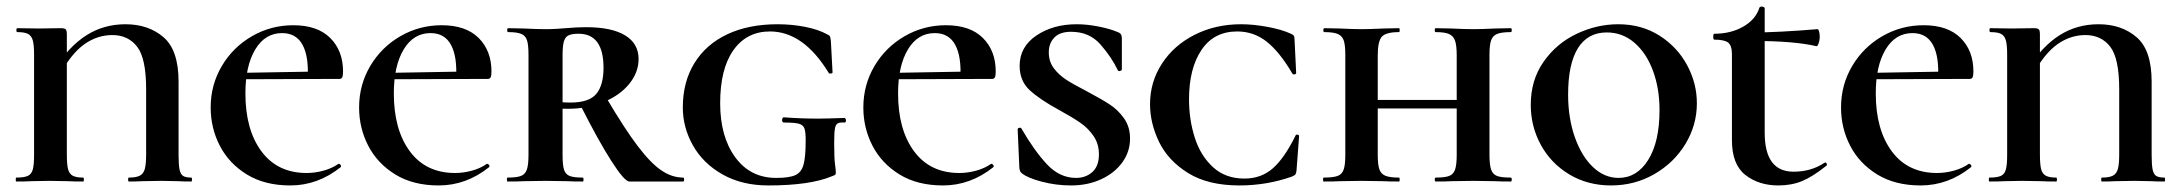

<svg xmlns="http://www.w3.org/2000/svg" viewBox="-20 -554 6655 586"><path d="M234 -12Q236 -12 236 -6Q236 0 234 0Q205 0 188 -1L130 -2L75 -1Q59 0 30 0Q28 0 28 -6Q28 -12 30 -12Q53 -12 64.5 -17Q76 -22 80 -36.5Q84 -51 84 -81V-387Q84 -417 80 -431Q76 -445 65.5 -450.5Q55 -456 33 -456Q30 -456 30 -462Q30 -468 33 -468L98 -467L165 -468Q177 -468 180.5 -464.5Q184 -461 184 -449V-83Q184 -53 187.5 -38.5Q191 -24 201.5 -18Q212 -12 234 -12ZM363 -480Q433 -480 479 -440.5Q525 -401 525 -305V-81Q525 -51 528 -36.5Q531 -22 539 -17Q547 -12 564 -12Q566 -12 566 -6Q566 0 564 0Q539 0 525 -1L473 -2L413 -1Q398 0 373 0Q371 0 371 -6Q371 -12 373 -12Q396 -12 407 -18Q418 -24 422 -38.5Q426 -53 426 -83V-282Q426 -376 398.5 -411.5Q371 -447 323 -447Q277 -447 237.5 -419Q198 -391 163 -327L146 -343Q191 -413 244 -446.5Q297 -480 363 -480Z M623 -226Q623 -295 657 -352.5Q691 -410 749 -443.5Q807 -477 875 -477Q949 -477 988 -438Q1027 -399 1027 -336Q1027 -323 1024.5 -318Q1022 -313 1015 -313H919Q923 -381 903.5 -417Q884 -453 841 -453Q789 -453 759 -403Q729 -353 729 -269Q729 -158 778 -92Q827 -26 916 -26Q941 -26 967 -33Q993 -40 1013 -54H1014Q1017 -54 1019.5 -50.5Q1022 -47 1020 -44Q950 12 866 12Q788 12 733.5 -21.5Q679 -55 651 -109Q623 -163 623 -226ZM677 -331 966 -336V-313L678 -312Z M1076 -226Q1076 -295 1110 -352.5Q1144 -410 1202 -443.5Q1260 -477 1328 -477Q1402 -477 1441 -438Q1480 -399 1480 -336Q1480 -323 1477.5 -318Q1475 -313 1468 -313H1372Q1376 -381 1356.5 -417Q1337 -453 1294 -453Q1242 -453 1212 -403Q1182 -353 1182 -269Q1182 -158 1231 -92Q1280 -26 1369 -26Q1394 -26 1420 -33Q1446 -40 1466 -54H1467Q1470 -54 1472.5 -50.5Q1475 -47 1473 -44Q1403 12 1319 12Q1241 12 1186.5 -21.5Q1132 -55 1104 -109Q1076 -163 1076 -226ZM1130 -331 1419 -336V-313L1131 -312Z M1759 0Q1729 0 1712 -1L1644 -2L1579 -1Q1561 0 1529 0Q1527 0 1527 -6Q1527 -12 1529 -12Q1557 -12 1570 -17Q1583 -22 1588 -36.5Q1593 -51 1593 -81V-387Q1593 -417 1588.5 -431Q1584 -445 1571 -450.5Q1558 -456 1531 -456Q1528 -456 1528 -462Q1528 -468 1531 -468L1580 -467Q1620 -465 1644 -465Q1663 -465 1679 -466Q1695 -467 1707 -468Q1740 -471 1769 -471Q1847 -471 1888 -446Q1929 -421 1929 -374Q1929 -333 1900.5 -298Q1872 -263 1822.5 -242.5Q1773 -222 1714 -222Q1682 -222 1659 -226L1658 -248Q1683 -241 1721 -241Q1778 -241 1800 -267.5Q1822 -294 1822 -347Q1822 -451 1746 -451Q1725 -451 1715 -446Q1705 -441 1701 -427.5Q1697 -414 1697 -385V-81Q1697 -50 1701.5 -36Q1706 -22 1718.5 -17Q1731 -12 1759 -12Q1761 -12 1761 -6Q1761 0 1759 0ZM2065 0H1901Q1886 0 1846 -62.5Q1806 -125 1752 -232L1832 -253Q1887 -160 1926.5 -108Q1966 -56 1998.5 -34Q2031 -12 2065 -12Q2068 -12 2068 -6Q2068 0 2065 0Z M2064 -226Q2064 -304 2099.5 -361.5Q2135 -419 2200 -449.5Q2265 -480 2353 -480Q2397 -480 2437.5 -472Q2478 -464 2505 -449Q2512 -446 2513.5 -442Q2515 -438 2516 -427L2521 -333Q2521 -330 2515.5 -329.5Q2510 -329 2509 -332Q2432 -458 2330 -458Q2259 -458 2218.5 -401Q2178 -344 2178 -239Q2178 -137 2224 -74Q2270 -11 2349 -11Q2389 -11 2407.5 -19.5Q2426 -28 2432.5 -51.5Q2439 -75 2439 -126Q2439 -152 2435 -162.5Q2431 -173 2418 -176.5Q2405 -180 2373 -180Q2367 -180 2367 -188Q2367 -191 2368.5 -193.5Q2370 -196 2372 -196Q2424 -192 2477 -192Q2501 -192 2557 -194Q2559 -194 2560.5 -191.5Q2562 -189 2562 -187Q2562 -180 2557 -180Q2542 -181 2536 -177Q2530 -173 2528 -160.5Q2526 -148 2526 -116Q2526 -71 2528.5 -53Q2531 -35 2531 -28Q2531 -22 2529 -20.5Q2527 -19 2519 -16Q2452 12 2325 12Q2245 12 2185.5 -21.5Q2126 -55 2095 -110Q2064 -165 2064 -226Z M2615 -226Q2615 -295 2649 -352.5Q2683 -410 2741 -443.5Q2799 -477 2867 -477Q2941 -477 2980 -438Q3019 -399 3019 -336Q3019 -323 3016.5 -318Q3014 -313 3007 -313H2911Q2915 -381 2895.5 -417Q2876 -453 2833 -453Q2781 -453 2751 -403Q2721 -353 2721 -269Q2721 -158 2770 -92Q2819 -26 2908 -26Q2933 -26 2959 -33Q2985 -40 3005 -54H3006Q3009 -54 3011.5 -50.5Q3014 -47 3012 -44Q2942 12 2858 12Q2780 12 2725.5 -21.5Q2671 -55 2643 -109Q2615 -163 2615 -226ZM2669 -331 2958 -336V-313L2670 -312Z M3296 -276Q3341 -252 3366.5 -235.5Q3392 -219 3410.5 -193Q3429 -167 3429 -131Q3429 -91 3405.5 -58.5Q3382 -26 3341 -7Q3300 12 3249 12Q3203 12 3159.5 0.5Q3116 -11 3099 -25Q3091 -30 3091 -46L3086 -159Q3086 -163 3091 -164Q3096 -165 3098 -161Q3136 -95 3175 -53Q3214 -11 3264 -11Q3294 -11 3314 -29Q3334 -47 3334 -83Q3334 -115 3317.5 -139Q3301 -163 3277 -179.5Q3253 -196 3213 -218Q3154 -250 3123 -278.5Q3092 -307 3092 -353Q3092 -411 3143 -445.5Q3194 -480 3266 -480Q3298 -480 3333 -473Q3368 -466 3389 -457Q3398 -454 3401 -449.5Q3404 -445 3404 -437V-342Q3404 -339 3399 -337.5Q3394 -336 3392 -339Q3373 -379 3339 -418Q3305 -457 3249 -457Q3215 -457 3198 -439.5Q3181 -422 3181 -394Q3181 -366 3196.5 -345.5Q3212 -325 3234.5 -310.5Q3257 -296 3296 -276Z M3920 -451Q3927 -448 3929 -444.5Q3931 -441 3931 -434L3936 -331Q3936 -328 3931 -327Q3926 -326 3924 -330Q3886 -395 3846.5 -426.5Q3807 -458 3756 -458Q3685 -458 3647 -401.5Q3609 -345 3609 -251Q3609 -189 3626.5 -134Q3644 -79 3682 -44Q3720 -9 3778 -9Q3829 -9 3864.5 -40Q3900 -71 3934 -140Q3935 -144 3940 -143Q3945 -142 3945 -139L3937 -33Q3936 -25 3934 -22Q3932 -19 3923 -15Q3846 12 3763 12Q3667 12 3606 -26Q3545 -64 3517.5 -121Q3490 -178 3490 -236Q3490 -304 3526.5 -360Q3563 -416 3626.5 -448Q3690 -480 3768 -480Q3805 -480 3848.5 -472Q3892 -464 3920 -451Z M4362 -456Q4359 -456 4359 -462Q4359 -468 4362 -468L4410 -467Q4450 -465 4477 -465Q4501 -465 4543 -467L4591 -468Q4594 -468 4594 -462Q4594 -456 4591 -456Q4563 -456 4549.5 -450.5Q4536 -445 4531 -431Q4526 -417 4526 -387V-81Q4526 -51 4531 -36.5Q4536 -22 4549 -17Q4562 -12 4591 -12Q4594 -12 4594 -6Q4594 0 4591 0Q4560 0 4543 -1L4477 -2L4410 -1Q4393 0 4362 0Q4359 0 4359 -6Q4359 -12 4362 -12Q4390 -12 4403 -17Q4416 -22 4421 -36.5Q4426 -51 4426 -81V-385Q4426 -415 4421 -429.5Q4416 -444 4403 -450Q4390 -456 4362 -456ZM4133 -249H4472V-223H4133ZM4022 -456Q4019 -456 4019 -462Q4019 -468 4022 -468L4070 -467Q4110 -465 4135 -465Q4162 -465 4202 -467L4250 -468Q4252 -468 4252 -462Q4252 -456 4250 -456Q4210 -456 4197.5 -442Q4185 -428 4185 -385V-81Q4185 -51 4190 -37Q4195 -23 4208.5 -17.5Q4222 -12 4250 -12Q4252 -12 4252 -6Q4252 0 4250 0Q4219 0 4202 -1L4135 -2L4070 -1Q4052 0 4020 0Q4018 0 4018 -6Q4018 -12 4020 -12Q4049 -12 4062.5 -17Q4076 -22 4081 -36.5Q4086 -51 4086 -81V-387Q4086 -417 4081 -431Q4076 -445 4062.5 -450.5Q4049 -456 4022 -456Z M4652 -234Q4652 -310 4691.5 -366Q4731 -422 4792.5 -451Q4854 -480 4919 -480Q4990 -480 5044.5 -445.5Q5099 -411 5129 -355.5Q5159 -300 5159 -239Q5159 -172 5124 -114.5Q5089 -57 5029 -22.5Q4969 12 4897 12Q4826 12 4770 -21.5Q4714 -55 4683 -111.5Q4652 -168 4652 -234ZM5045 -218Q5045 -284 5025 -338Q5005 -392 4968.5 -423.5Q4932 -455 4884 -455Q4826 -455 4796 -407Q4766 -359 4766 -265Q4766 -194 4786.5 -135.5Q4807 -77 4842 -44Q4877 -11 4920 -11Q4976 -11 5010.5 -66Q5045 -121 5045 -218Z M5266 -126V-388Q5266 -415 5254.5 -424Q5243 -433 5212 -433Q5209 -433 5209 -442Q5209 -451 5212 -451Q5263 -451 5301 -473Q5339 -495 5350 -531Q5352 -534 5356 -534Q5360 -534 5363 -532.5Q5366 -531 5366 -529V-149Q5366 -30 5454 -30Q5508 -30 5548 -57L5550 -58Q5554 -58 5555.5 -54Q5557 -50 5554 -48Q5513 -15 5480.5 -1.5Q5448 12 5408 12Q5348 12 5307 -20Q5266 -52 5266 -126ZM5331 -429V-455Q5407 -455 5527 -465Q5530 -465 5532 -458Q5534 -451 5534 -441Q5534 -431 5530.5 -421.5Q5527 -412 5524 -413Q5456 -429 5331 -429Z M5599 -226Q5599 -295 5633 -352.5Q5667 -410 5725 -443.5Q5783 -477 5851 -477Q5925 -477 5964 -438Q6003 -399 6003 -336Q6003 -323 6000.5 -318Q5998 -313 5991 -313H5895Q5899 -381 5879.5 -417Q5860 -453 5817 -453Q5765 -453 5735 -403Q5705 -353 5705 -269Q5705 -158 5754 -92Q5803 -26 5892 -26Q5917 -26 5943 -33Q5969 -40 5989 -54H5990Q5993 -54 5995.5 -50.5Q5998 -47 5996 -44Q5926 12 5842 12Q5764 12 5709.5 -21.5Q5655 -55 5627 -109Q5599 -163 5599 -226ZM5653 -331 5942 -336V-313L5654 -312Z M6256 -12Q6258 -12 6258 -6Q6258 0 6256 0Q6227 0 6210 -1L6152 -2L6097 -1Q6081 0 6052 0Q6050 0 6050 -6Q6050 -12 6052 -12Q6075 -12 6086.5 -17Q6098 -22 6102 -36.5Q6106 -51 6106 -81V-387Q6106 -417 6102 -431Q6098 -445 6087.5 -450.5Q6077 -456 6055 -456Q6052 -456 6052 -462Q6052 -468 6055 -468L6120 -467L6187 -468Q6199 -468 6202.5 -464.5Q6206 -461 6206 -449V-83Q6206 -53 6209.5 -38.5Q6213 -24 6223.5 -18Q6234 -12 6256 -12ZM6385 -480Q6455 -480 6501 -440.5Q6547 -401 6547 -305V-81Q6547 -51 6550 -36.5Q6553 -22 6561 -17Q6569 -12 6586 -12Q6588 -12 6588 -6Q6588 0 6586 0Q6561 0 6547 -1L6495 -2L6435 -1Q6420 0 6395 0Q6393 0 6393 -6Q6393 -12 6395 -12Q6418 -12 6429 -18Q6440 -24 6444 -38.5Q6448 -53 6448 -83V-282Q6448 -376 6420.5 -411.5Q6393 -447 6345 -447Q6299 -447 6259.5 -419Q6220 -391 6185 -327L6168 -343Q6213 -413 6266 -446.5Q6319 -480 6385 -480Z"/></svg>

Font: Cormorant Unicase
Style: Bold
Weight: 700
Designer: Christian Thalmann (Catharsis Fonts)
Foundry: Catharsis Fonts
Version: Version 4.000